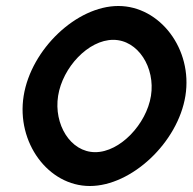

<svg xmlns="http://www.w3.org/2000/svg" viewBox="-20 -610 643 641"><path d="M59 -290C34 -134 141 11 280 11C419 11 574 -134 599 -290C624 -446 514 -590 375 -590C236 -590 84 -446 59 -290ZM174 -290C189 -385 275 -477 358 -477C441 -477 499 -384 484 -290C469 -196 381 -102 298 -102C215 -102 159 -195 174 -290Z"/></svg>

Font: Charger Sport
Style: BlkNrwObl
Weight: 900
Designer: Jasper
Foundry: Cannot Into Space Fonts
Version: Version 1.1